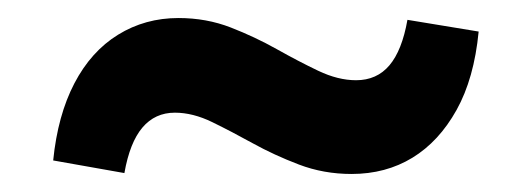

<svg xmlns="http://www.w3.org/2000/svg" viewBox="-20 -338 590 213"><path d="M370 -145Q339 -145 311.5 -155.5Q284 -166 260.5 -179Q237 -192 215.5 -202.5Q194 -213 174 -213Q152 -213 138 -196.5Q124 -180 118 -146L39 -160Q44 -210 62.5 -245.5Q81 -281 111 -299.5Q141 -318 178 -318Q209 -318 236 -307.5Q263 -297 287 -283.5Q311 -270 333 -259.5Q355 -249 375 -249Q398 -249 412 -265.5Q426 -282 432 -316L511 -303Q506 -251 486.5 -216Q467 -181 437.5 -163Q408 -145 370 -145Z"/></svg>

Font: Ysabeau ExtraBold
Style: Regular
Weight: 800
Designer: Christian Thalmann (Catharsis Fonts)
Version: Version 2.002